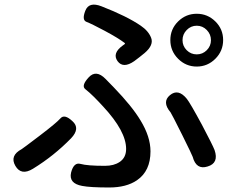

<svg xmlns="http://www.w3.org/2000/svg" viewBox="-20 -787 1040 851"><path d="M464 44Q379 44 344 37Q284 26 295 -22Q307 -69 337 -60.5Q367 -52 445 -52Q485 -52 510 -69Q539 -88 539 -127Q539 -205 438 -314Q418 -336 397 -357Q377 -377 358 -392Q339 -407 373 -444Q406 -480 448 -437L485 -399Q566 -315 603 -253Q647 -181 647 -116Q647 -29 587 12Q540 44 464 44ZM126 -39Q74 -7 48 -52Q22 -97 76 -126Q80 -128 155 -185Q230 -242 248 -262.5Q266 -283 301 -250Q337 -218 295 -174Q219 -96 126 -39ZM900 -49Q850 -33 834 -92Q833 -97 788 -188Q740 -284 736 -289Q697 -335 733 -365Q770 -396 808 -349Q822 -332 875 -234Q923 -143 931 -122Q951 -64 900 -49ZM575 -516Q526 -482 501 -516Q476 -551 525 -586L532 -591Q536 -594 532 -597Q503 -619 444 -650.5Q385 -682 363.5 -690Q342 -698 358 -739Q374 -781 430 -759Q543 -715 604 -673Q638 -650 650 -619Q662 -587 621 -552Q598 -533 575 -516ZM852 -492Q804 -492 769.5 -526.5Q735 -561 735 -609.5Q735 -658 769.5 -692Q804 -726 852 -726Q900 -726 934.5 -692Q969 -658 969 -609.5Q969 -561 934.5 -526.5Q900 -492 852 -492ZM852 -546Q878 -546 896.5 -564.5Q915 -583 915 -609Q915 -635 896.5 -654Q878 -673 852 -673Q826 -673 807.5 -654Q789 -635 789 -609Q789 -583 807.5 -564.5Q826 -546 852 -546Z"/></svg>

Font: Resource Han Rounded TW Medium
Style: Regular
Weight: 500
Designer: Cyano Hao (round all glyphs); Ryoko NISHIZUKA 西塚涼子 (kana, bopomofo & ideographs); Paul D. Hunt (Latin, Greek & Cyrillic)
Foundry: Cyano Hao
Version: 0.990